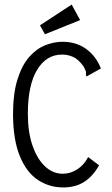

<svg xmlns="http://www.w3.org/2000/svg" viewBox="-20 -811 490 841"><path d="M257 10Q196 10 146.5 -22.5Q97 -55 67.5 -125.5Q38 -196 37 -308Q37 -401 56.5 -463Q76 -525 107.5 -561Q139 -597 177.5 -612.5Q216 -628 254 -628Q314 -628 357.5 -596.5Q401 -565 422 -511L368 -481L359 -476L356 -483Q358 -491 356 -498Q354 -505 346 -520Q324 -551 300.5 -561.5Q277 -572 252 -572Q183 -572 142.5 -505Q102 -438 102 -313Q102 -232 122.5 -173Q143 -114 177.5 -82Q212 -50 255 -50Q288 -50 318 -69Q348 -88 366 -123L414 -87Q387 -39 349 -14.5Q311 10 257 10ZM177 -661 155 -700 294 -791 331 -723Z"/></svg>

Font: Inconsolata SemiCondensed
Style: Regular
Weight: 400
Width: 4
Monospace: yes
Designer: Raph Levien, Cyreal, Brenton Simpson
Foundry: Raph Levien, Cyreal, Google
Version: Version 3.000; ttfautohint (v1.8.2.53-6de2)